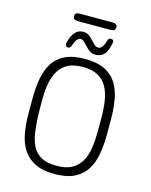

<svg xmlns="http://www.w3.org/2000/svg" viewBox="-123 -904 779 993"><g transform="rotate(15 266.0 -407.5)"><path d="M476 -337Q476 -394 467.5 -443Q459 -492 436.5 -528.5Q414 -565 373 -585.5Q332 -606 266 -606Q202 -606 160.5 -586Q119 -566 96 -529Q73 -492 64.5 -443Q56 -394 56 -337V-260Q56 -203 64.5 -154Q73 -105 96 -68.5Q119 -32 160 -11Q201 10 266 10Q331 10 372 -10.5Q413 -31 436 -67.5Q459 -104 467.5 -153.5Q476 -203 476 -260ZM107 -258 106 -339Q106 -384 112 -424Q118 -464 135 -495.5Q152 -527 183.5 -545Q215 -563 266 -563Q317 -563 348.5 -545Q380 -527 396.5 -496Q413 -465 419.5 -424.5Q426 -384 426 -339V-258Q426 -213 420 -172.5Q414 -132 397 -101Q380 -70 349 -52Q318 -34 266 -34Q213 -34 182 -51.5Q151 -69 135.5 -100.5Q120 -132 114.5 -172.5Q109 -213 107 -258ZM383 -728Q383 -734 379.5 -737.5Q376 -741 370 -741H368Q355 -741 351 -725Q339 -680 316 -680Q307 -680 301 -684Q295 -688 279 -705Q261 -725 249 -732Q237 -739 221 -739Q199 -739 184.5 -726.5Q170 -714 159 -688Q155 -678 152.5 -668Q150 -658 150 -654Q150 -648 154.5 -644Q159 -640 164 -640Q177 -640 181 -653Q196 -700 218 -700Q225 -700 231 -695.5Q237 -691 249 -678Q271 -655 282.5 -648Q294 -641 311 -641Q357 -641 373 -687Q376 -697 379.5 -710.5Q383 -724 383 -728ZM177 -825Q166 -825 159.5 -820Q153 -815 153 -805Q153 -795 159.5 -790Q166 -785 177 -785H355Q367 -785 373.5 -790Q380 -795 380 -805Q380 -815 373.5 -820Q367 -825 355 -825Z"/></g></svg>

Font: Beiruti Light
Style: Regular
Weight: 300
Designer: Arlette Boutros
Foundry: Boutros
Version: Version 1.41